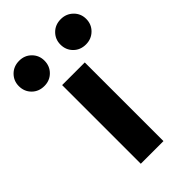

<svg xmlns="http://www.w3.org/2000/svg" viewBox="-299 -800 875 875"><g transform="rotate(-45 139.0 -362.0)"><path d="M211 0H65V-507H211ZM356 -643Q356 -608 332 -584.5Q308 -561 273 -561Q237 -561 213.5 -584.5Q190 -608 190 -643Q190 -677 213.5 -700.5Q237 -724 273 -724Q308 -724 332 -700.5Q356 -677 356 -643ZM87 -643Q87 -608 63.5 -584.5Q40 -561 5 -561Q-31 -561 -54.5 -584.5Q-78 -608 -78 -643Q-78 -677 -54.5 -700.5Q-31 -724 5 -724Q40 -724 63.5 -700.5Q87 -677 87 -643Z"/></g></svg>

Font: Hind Siliguri
Style: Bold
Weight: 700
Designer: Jyotish Sonowal
Foundry: Indian Type Foundry
Version: Version 1.001;PS 1.0;hotconv 1.0.86;makeotf.lib2.5.63406; tt